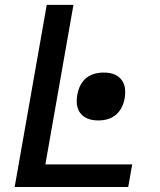

<svg xmlns="http://www.w3.org/2000/svg" viewBox="-20 -746 640 766"><path d="M166.5 -726.5H273L161 -90H507.5L491.5 0H38.5ZM286 -343.5Q286 -353.5 288.5 -368.5Q296.5 -411.5 323.2 -434Q350 -456.5 394 -456.5Q435 -456.5 457.2 -436Q479.5 -415.5 479.5 -378.5Q479.5 -365.5 477.5 -354Q469.5 -311 442.5 -288.2Q415.5 -265.5 372.5 -265.5Q331 -265.5 308.5 -286Q286 -306.5 286 -343.5Z"/></svg>

Font: JuliaMono MediumItalic
Style: Regular
Weight: 500
Italic angle: -9°
Monospace: yes
Designer: cormullion
Foundry: corm
Version: Version 0.049; ttfautohint (v1.8.4)